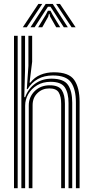

<svg xmlns="http://www.w3.org/2000/svg" viewBox="-20 -988 488 1008"><path d="M378.5 0V-450Q378.5 -518.5 353.2 -555.1Q328 -591.8 257.5 -591.8Q212.2 -591.8 178.9 -573.1Q145.5 -554.5 125 -520.5H120.8L129.2 -642V-800H148.8V-663.8L135.2 -554H139.2Q161.2 -582.5 193 -595.5Q224.8 -608.5 263 -608.5Q341.8 -608.5 369.8 -568.2Q397.8 -528 397.8 -453V0ZM53.5 0V-800H72.8V0ZM92.2 0V-800H111.5V-619.8L107.5 -478.2H112.2Q129.2 -524 165.6 -549.6Q202 -575.2 251.8 -575Q315 -574.5 337.1 -541.9Q359.2 -509.2 359.2 -449V0H339.8V-446.8Q339.8 -500.5 320.2 -529.5Q300.8 -558.5 245.8 -558.5Q205.2 -558.5 175.1 -540.5Q145 -522.5 128.5 -493.9Q112 -465.2 112 -433.2V0ZM131 0V-434.5Q131 -478.5 161.9 -509.4Q192.8 -540.2 241.2 -540.2Q288 -540.2 304.4 -514.9Q320.8 -489.5 320.8 -443.8V0H301.2V-442.8Q301.2 -481 288.5 -502.4Q275.8 -523.8 238.8 -523.8Q202.2 -523.8 176.8 -499.4Q151.2 -475 151.2 -436L150.2 0ZM99.8 -845 181.5 -967.5H202L120.5 -845ZM140.2 -845 219.8 -967.5H256.8L336 -845H314.8L262 -926.8L244.8 -952.8H231.8L214.2 -926.5L161.8 -845ZM355.8 -845 274.5 -967.5H294.8L376.8 -845ZM180.5 -845 221 -911.2 231.2 -931.5H245.2L255.8 -911.2L296.2 -845H275L243.2 -900.8L239.8 -915.2H236.8L233.2 -900.8L202 -845Z"/></svg>

Font: Big Shoulders Inline Text SemiBold
Style: Regular
Weight: 600
Designer: Patric King
Foundry: XO Type Co
Version: Version 1.000